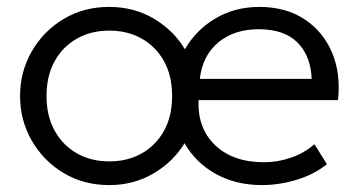

<svg xmlns="http://www.w3.org/2000/svg" viewBox="-20 -520 1037 555"><path d="M295.5 15Q221.5 15 163.2 -20.2Q105 -55.5 71.5 -114Q38 -172.5 38 -242.5Q38 -312.5 71.5 -371Q105 -429.5 163.2 -464.8Q221.5 -500 295.5 -500Q367.5 -500 424.8 -466Q482 -432 514.5 -377.5Q546.5 -433.5 602.8 -466.8Q659 -500 729.5 -500Q806 -500 860 -464.5Q914 -429 939.8 -368Q965.5 -307 957 -230.5H554Q550.5 -149.5 602 -100.2Q653.5 -51 743.5 -51Q783 -51 821.8 -64.5Q860.5 -78 889 -103L925 -45.5Q888 -15.5 837.2 -0.2Q786.5 15 737.5 15Q662 15 603.8 -17.2Q545.5 -49.5 513.5 -106Q480.5 -52 423.5 -18.5Q366.5 15 295.5 15ZM557.5 -292H881Q878 -359.5 839.5 -397.5Q801 -435.5 728 -435.5Q657 -435.5 611.2 -397.5Q565.5 -359.5 557.5 -292ZM296 -53.5Q349 -53.5 390 -76.8Q431 -100 454.2 -142.2Q477.5 -184.5 477.5 -242.5Q477.5 -300.5 454.2 -342.8Q431 -385 390 -408.2Q349 -431.5 296 -431.5Q243 -431.5 202 -408.2Q161 -385 137.8 -342.8Q114.5 -300.5 114.5 -242.5Q114.5 -184.5 138 -142.2Q161.5 -100 202.2 -76.8Q243 -53.5 296 -53.5Z"/></svg>

Font: Geologica ExtraLight
Style: Regular
Weight: 200
Designer: Sindre Bremnes, Frode Helland
Foundry: Monokrom Skriftforlag AS
Version: Version 1.010; ttfautohint (v1.8.4.7-5d5b);gftools[0.9.28]